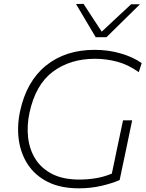

<svg xmlns="http://www.w3.org/2000/svg" viewBox="-20 -990 776 1019"><path d="M399 9.5Q302 9.5 234.8 -24Q167.5 -57.5 129 -115.2Q90.5 -173 80 -246.2Q69.5 -319.5 86.5 -399.5Q120.5 -558 223.8 -641.8Q327 -725.5 482.5 -725.5Q555.5 -725.5 621.2 -706.2Q687 -687 732 -655L716.5 -607Q661.5 -646.5 603 -662.2Q544.5 -678 484 -678Q352 -678 260.2 -609.2Q168.5 -540.5 136.5 -391.5Q122 -323.5 129.2 -260Q136.5 -196.5 168 -146.2Q199.5 -96 257.2 -66.5Q315 -37 401.5 -37Q444.5 -37 487.8 -44Q531 -51 573.5 -68.5Q581.5 -106 588 -137.5Q594.5 -169 601 -200.5Q611 -247 618.2 -281.5Q625.5 -316 633 -351.5H681.5Q674 -316 666.8 -281.5Q659.5 -247 650 -200.5Q642 -162.5 633.8 -123.8Q625.5 -85 615 -34.5Q575.5 -17 518.8 -3.8Q462 9.5 399 9.5ZM488 -792.5Q462 -836.5 435.5 -880.8Q409 -925 383.5 -968.5L423.5 -969.5Q447 -933 471.2 -896Q495.5 -859 520 -822Q560 -859.5 598.2 -895.2Q636.5 -931 676 -967.5H723Q677.5 -923 634 -880Q590.5 -837 545 -792.5Z"/></svg>

Font: Commissioner ExtraLight
Style: Italic
Weight: 200
Italic angle: -12°
Designer: Kostas Bartsokas
Foundry: Kostas Bartsokas
Version: Version 1.000; ttfautohint (v1.8.3)